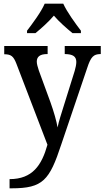

<svg xmlns="http://www.w3.org/2000/svg" viewBox="-20 -786 568 1044"><path d="M127 -619V-606H173C205 -632 245 -668 273 -701C301 -668 342 -632 374 -606H420V-619C391 -657 344 -721 324 -766H223C204 -721 156 -657 127 -619ZM32 188V238H43C214 238 249 194 313 0L454 -416C474 -478 489 -491 525 -492H528V-536H332V-492H335C375 -491 395 -480 395 -449C395 -436 391 -417 386 -400L325 -205C314 -169 300 -128 293 -93C288 -125 273 -178 254 -231L191 -403C185 -422 180 -438 180 -451C180 -478 198 -492 236 -492H239V-536H3V-491H6C40 -490 53 -481 69 -440L238 1C207 112 157 188 32 188Z"/></svg>

Font: Noto Serif Armenian SemiCondensed Medium
Style: Regular
Weight: 500
Width: 4
Designer: Monotype Design Team
Foundry: Monotype Imaging Inc.
Version: Version 2.008